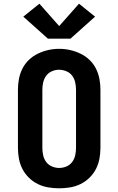

<svg xmlns="http://www.w3.org/2000/svg" viewBox="-20 -1010 640 1038"><path d="M300 8Q270 8 240.5 3Q211 -2 184.5 -15Q158 -28 136.5 -49Q115 -70 101.5 -96Q88 -122 82.5 -151.5Q77 -181 77 -210V-525Q77 -554 82.5 -583.5Q88 -613 101.5 -639.5Q115 -666 136.5 -686.5Q158 -707 185 -720Q212 -733 241 -739.5Q270 -746 300 -746Q330 -746 359 -739.5Q388 -733 415 -720Q442 -707 463.5 -686.5Q485 -666 498.5 -639.5Q512 -613 517.5 -583.5Q523 -554 523 -525V-210Q523 -181 517.5 -151.5Q512 -122 498.5 -96Q485 -70 463.5 -49Q442 -28 415.5 -15Q389 -2 359.5 3Q330 8 300 8ZM300 -102Q320 -102 339 -110Q358 -118 370 -134Q382 -150 386.5 -170Q391 -190 391 -210V-525Q391 -545 386.5 -565Q382 -585 370 -601Q358 -617 338.5 -625Q319 -633 299 -633Q279 -633 260 -624.5Q241 -616 229.5 -600Q218 -584 213.5 -564.5Q209 -545 209 -525V-210Q209 -190 213.5 -170Q218 -150 230 -134Q242 -118 261 -110Q280 -102 300 -102ZM239 -801 220 -818 106 -920 193 -990 300 -869 407 -990 494 -920 361 -801Z"/></svg>

Font: Iosevka Curly Slab XBdEx
Style: Regular
Weight: 800
Width: 7
Monospace: yes
Designer: Belleve Invis
Foundry: Belleve Invis
Version: Version 11.0.0; ttfautohint (v1.8.3)